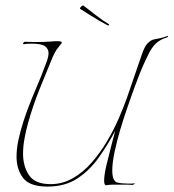

<svg xmlns="http://www.w3.org/2000/svg" viewBox="-20 -679 640 708"><path d="M155 9Q89 9 65 -23Q41 -55 41 -101Q41 -132 48.5 -165.5Q56 -199 66 -230Q85 -288 109 -343.5Q133 -399 150 -446Q154 -456 156.5 -465.5Q159 -475 159 -483Q159 -499 146 -508.5Q133 -518 97 -518Q88 -518 80 -517.5Q72 -517 67 -516Q65 -516 65 -518Q65 -520 67.5 -522.5Q70 -525 72 -525Q79 -525 89 -524.5Q99 -524 110 -524Q126 -524 142.5 -524.5Q159 -525 169 -526Q177 -527 183 -527Q189 -527 193 -527Q208 -527 208 -522Q208 -520 204 -515.5Q200 -511 195 -504Q182 -490 167 -451Q149 -408 125 -348Q101 -288 84 -227Q76 -199 70.5 -169Q65 -139 65 -112Q65 -66 87 -33Q109 0 167 0Q210 0 248 -21.5Q286 -43 317.5 -79Q349 -115 374 -157Q399 -199 417.5 -241.5Q436 -284 448 -318L503 -478Q514 -510 525.5 -520.5Q537 -531 545 -533Q557 -536 564.5 -537Q572 -538 585 -542L599 -547Q601 -548 599.5 -545Q598 -542 596 -541Q578 -536 564 -526Q547 -515 532 -488Q526 -477 516 -455.5Q506 -434 495.5 -408Q485 -382 476 -357Q467 -332 461 -315Q457 -303 446 -271.5Q435 -240 423 -199.5Q411 -159 402.5 -119Q394 -79 394 -50Q394 -12 412 -6Q420 -4 430.5 -3Q441 -2 451 -2Q458 -2 464 -2Q470 -2 475 -3Q477 -3 477 -2Q477 -1 473.5 1Q470 3 467 3Q460 2 449 2Q438 2 427 2Q411 2 397.5 2Q384 2 379 3Q376 4 371 4Q364 4 364 -13Q364 -34 372.5 -70Q381 -106 388 -132Q390 -140 393.5 -153.5Q397 -167 400.5 -180Q404 -193 405 -197Q378 -146 344.5 -98.5Q311 -51 265.5 -21Q220 9 155 9ZM376 -586Q366 -591 347 -602Q328 -613 308.5 -625.5Q289 -638 276 -646Q276 -646 275.5 -646.5Q275 -647 275 -648Q275 -651 279.5 -655Q284 -659 287 -659Q305 -645 333.5 -623Q362 -601 381 -590Q383 -589 382 -586.5Q381 -584 376 -586Z"/></svg>

Font: Explora
Style: Regular
Weight: 400
Designer: Robert E. Leuschke
Foundry: Robert E. Leuschke
Version: Version 1.010